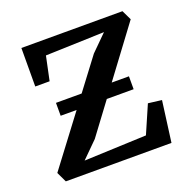

<svg xmlns="http://www.w3.org/2000/svg" viewBox="-103 -648 739 748"><g transform="rotate(-20 266.0 -274.0)"><path d="M385 -495.5 141.5 -487.5 120.5 -388H61L61.5 -547.5H480.5L500 -507L209 -116.5L143 -51L401 -61.5L451 -176.5L507 -169.5L484.5 0H46.5L26.5 -42L319.5 -430.5ZM115 -300.5H417.5V-247H115Z"/></g></svg>

Font: Merriweather 36pt
Style: Regular
Weight: 400
Designer: Eben Sorkin
Foundry: Eben Sorkin
Version: Version 2.100